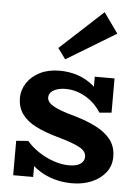

<svg xmlns="http://www.w3.org/2000/svg" viewBox="-55 -805 614 861"><g transform="rotate(5 252.5 -374.5)"><path d="M302 14Q267 14 234.5 6.5Q202 -1 173 -16Q144 -31 120 -53.5Q96 -76 78 -105L126 -106V1H36V-154L90 -158Q111 -133 143 -111.5Q175 -90 211.5 -77.5Q248 -65 280 -65Q302 -65 317.5 -70Q333 -75 341.5 -85.5Q350 -96 350 -109Q350 -121 343.5 -131Q337 -141 322 -149.5Q307 -158 281.5 -167.5Q256 -177 219 -187Q162 -203 121 -223.5Q80 -244 58 -274.5Q36 -305 36 -347Q36 -384 57 -415.5Q78 -447 115.5 -465.5Q153 -484 203 -484Q247 -484 285.5 -471Q324 -458 355 -432Q386 -406 407 -367L362 -365V-471H451V-317L397 -312Q378 -342 352.5 -362.5Q327 -383 297.5 -394Q268 -405 238 -405Q216 -405 198.5 -399.5Q181 -394 171.5 -384Q162 -374 162 -360Q162 -349 169.5 -339.5Q177 -330 192 -321.5Q207 -313 231 -304.5Q255 -296 288 -287Q344 -271 386.5 -249Q429 -227 452.5 -196Q476 -165 476 -120Q476 -80 453 -50Q430 -20 390.5 -3Q351 14 302 14ZM223 -537 188 -585 381 -763 446 -672Z"/></g></svg>

Font: BioRhyme
Style: Bold
Weight: 700
Designer: Aoife Mooney
Foundry: Aoife Mooney Type
Version: Version 1.600;gftools[0.9.33]